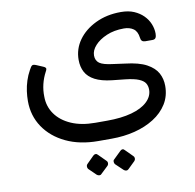

<svg xmlns="http://www.w3.org/2000/svg" viewBox="-86 -545 981 965"><g transform="rotate(-10 405.0 -63.0)"><path d="M369 161Q275 161 204.5 127.5Q134 94 94.5 35.5Q55 -23 55 -98Q55 -122 58.5 -148Q62 -174 70.5 -200.5Q79 -227 92 -250Q101 -268 107.5 -271.5Q114 -275 128 -269L161 -255Q169 -252 173 -247Q177 -242 169 -228Q154 -200 146.5 -169Q139 -138 140 -106Q140 -56 168 -16.5Q196 23 247.5 45.5Q299 68 370 68H430Q503 68 555.5 53.5Q608 39 636.5 12Q665 -15 665 -49Q665 -68 656.5 -82Q648 -96 624.5 -106Q601 -116 555 -121L489 -128Q436 -134 403.5 -151Q371 -168 356.5 -195Q342 -222 342 -258Q342 -313 374 -358Q406 -403 463 -430.5Q520 -458 592 -458Q631 -458 659 -446Q687 -434 706.5 -414.5Q726 -395 736 -370.5Q746 -346 746 -321Q746 -307 741.5 -299.5Q737 -292 725 -292H688Q667 -292 665 -314Q661 -347 641.5 -360.5Q622 -374 593 -374Q543 -374 504.5 -357.5Q466 -341 444 -316.5Q422 -292 422 -266Q422 -240 440.5 -226.5Q459 -213 511 -207L569 -199Q639 -191 677.5 -170Q716 -149 732 -119.5Q748 -90 748 -54Q748 -2 723 38Q698 78 654.5 105.5Q611 133 555.5 147Q500 161 437 161ZM355 327Q351 332 344 331.5Q337 331 331 326L294 290Q290 285 290 277.5Q290 270 294 266L331 229Q337 223 343.5 223Q350 223 355 229L392 266Q397 270 397.5 277.5Q398 285 393 291ZM493 327Q488 332 481.5 331.5Q475 331 469 326L431 290Q427 285 426.5 277.5Q426 270 431 266L469 229Q475 223 481 223Q487 223 492 229L529 266Q534 270 534.5 277.5Q535 285 530 291Z"/></g></svg>

Font: RubikRegular
Style: Regular
Weight: 400
Designer: Hubert and Fischer
Foundry: Hubert and Fischer
Version: Version 2.300;gftools[0.9.30]